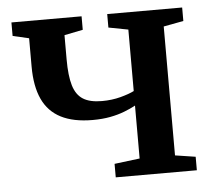

<svg xmlns="http://www.w3.org/2000/svg" viewBox="-44 -591 707 638"><g transform="rotate(-5 309.5 -271.5)"><path d="M317 0V-45L401.5 -55.5V-232Q385 -223 363.8 -214.8Q342.5 -206.5 316.2 -201.5Q290 -196.5 257.5 -196.5Q193.5 -196.5 152 -217.8Q110.5 -239 90.5 -282.2Q70.5 -325.5 70.5 -391V-485.5L16.5 -498V-543H250.5V-498L188.5 -485.5V-404.5Q188.5 -350 198.2 -317.5Q208 -285 230.8 -270.8Q253.5 -256.5 293.5 -256.5Q326.5 -256.5 355.8 -264.2Q385 -272 401.5 -280.5V-485.5L336 -498V-543H586V-498L519.5 -485.5V-55.5L587.5 -45V0Z"/></g></svg>

Font: Merriweather 48pt SemiBold
Style: Regular
Weight: 600
Version: Version 2.100